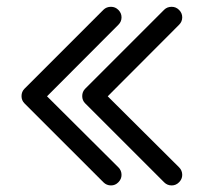

<svg xmlns="http://www.w3.org/2000/svg" viewBox="-20 -551 605 570"><path d="M521 -31.7Q521 -19.5 511.7 -10Q502.4 -0.5 489.7 -0.5Q476.6 -0.5 467.3 -9.8L232.9 -244.1Q224.1 -252.9 224.1 -265.6Q224.1 -278.8 232.9 -287.6L467.3 -522Q476.1 -530.8 489.7 -530.8Q502.4 -530.8 511.7 -521.5Q521 -512.2 521 -499.5Q521 -486.8 511.7 -477.5L299.8 -265.1L511.7 -54.2Q521 -44.9 521 -31.7ZM340.8 -31.7Q340.8 -19.5 331.5 -10Q322.3 -0.5 309.6 -0.5Q296.4 -0.5 287.1 -9.8L52.7 -244.1Q43.9 -252.9 43.9 -265.6Q43.9 -278.8 52.7 -287.6L287.1 -522Q295.9 -530.8 309.6 -530.8Q322.3 -530.8 331.5 -521.5Q340.8 -512.2 340.8 -499.5Q340.8 -486.8 331.5 -477.5L119.6 -265.1L331.5 -54.2Q340.8 -44.9 340.8 -31.7Z"/></svg>

Font: Fandogh
Style: Regular
Weight: 400
Designer: Amin Abedi
Version: Version 1.00